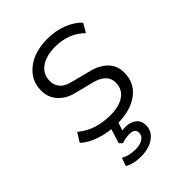

<svg xmlns="http://www.w3.org/2000/svg" viewBox="-200 -591 879 879"><g transform="rotate(-45 239.0 -151.5)"><path d="M221 8Q164 8 114.5 -8Q65 -24 35 -52L62 -96Q97 -67 137.5 -54.5Q178 -42 224 -42Q281 -42 314 -65Q347 -88 347 -131Q347 -159 328.5 -177Q310 -195 277 -204L182 -228Q134 -240 106.5 -271Q79 -302 79 -347Q79 -411 130.5 -452.5Q182 -494 268 -494Q319 -494 364 -476.5Q409 -459 435 -430L410 -387Q355 -443 266 -443Q208 -443 173 -418Q138 -393 138 -349Q138 -323 154 -303.5Q170 -284 204 -276L300 -251Q349 -239 378 -210Q407 -181 407 -136Q407 -68 355.5 -30Q304 8 221 8ZM191 191Q139 191 109 172L123 133Q141 142 156.5 146Q172 150 196 150Q223 150 241.5 139Q260 128 260 108Q260 80 225 80Q214 80 202.5 81.5Q191 83 174 89L160 75L190 -20H235L213 46Q225 44 235 44Q266 44 286.5 60Q307 76 307 105Q307 144 274 167.5Q241 191 191 191Z"/></g></svg>

Font: Nunito Sans Light
Style: Italic
Weight: 300
Italic angle: -9°
Designer: Vernon Adams
Foundry: Vernon Adams
Version: Version 3.006; ttfautohint (v1.8.3)